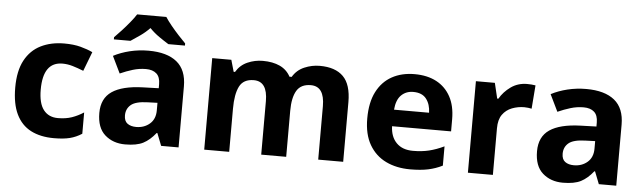

<svg xmlns="http://www.w3.org/2000/svg" viewBox="-48 -949 3826 1141"><g transform="rotate(5 1864.5 -378.0)"><path d="M300 10Q219 10 162 -19.5Q105 -49 75 -111Q45 -173 45 -270Q45 -370 79 -433Q113 -496 173.5 -526Q234 -556 313 -556Q369 -556 410.5 -545Q452 -534 483 -519L439 -404Q404 -418 373.5 -427Q343 -436 313 -436Q197 -436 197 -271Q197 -189 227.5 -150Q258 -111 313 -111Q360 -111 396 -123.5Q432 -136 466 -158V-31Q432 -9 394.5 0.5Q357 10 300 10Z M816 -557Q926 -557 984.5 -509.5Q1043 -462 1043 -364V0H939L910 -74H906Q871 -30 832 -10Q793 10 725 10Q652 10 604 -32.5Q556 -75 556 -163Q556 -250 617 -291.5Q678 -333 800 -337L895 -340V-364Q895 -407 872.5 -427Q850 -447 810 -447Q770 -447 732 -435.5Q694 -424 656 -407L607 -508Q651 -531 704.5 -544Q758 -557 816 -557ZM837 -251Q765 -249 737 -225Q709 -201 709 -162Q709 -128 729 -113.5Q749 -99 781 -99Q829 -99 862 -127.5Q895 -156 895 -208V-253ZM903 -766Q917 -744 939.5 -716.5Q962 -689 986 -663Q1010 -637 1028 -619V-606H929Q903 -622 872 -643.5Q841 -665 815 -692Q789 -665 759 -644Q729 -623 703 -606H604V-619Q623 -638 646.5 -663.5Q670 -689 692.5 -716.5Q715 -744 729 -766Z M1837 -556Q1930 -556 1977.5 -508.5Q2025 -461 2025 -356V0H1876V-319Q1876 -437 1794 -437Q1735 -437 1710 -395Q1685 -353 1685 -274V0H1536V-319Q1536 -437 1454 -437Q1392 -437 1368.5 -390.5Q1345 -344 1345 -257V0H1196V-546H1310L1330 -476H1338Q1363 -518 1406.5 -537Q1450 -556 1497 -556Q1557 -556 1599 -536.5Q1641 -517 1663 -476H1676Q1701 -518 1745.5 -537Q1790 -556 1837 -556Z M2403 -556Q2479 -556 2533.5 -527Q2588 -498 2618 -443Q2648 -388 2648 -308V-236H2296Q2298 -173 2333.5 -137Q2369 -101 2432 -101Q2485 -101 2528 -111.5Q2571 -122 2617 -144V-29Q2577 -9 2532.5 0.5Q2488 10 2425 10Q2343 10 2280 -20.5Q2217 -51 2181 -113Q2145 -175 2145 -269Q2145 -365 2177.5 -428.5Q2210 -492 2268 -524Q2326 -556 2403 -556ZM2404 -450Q2361 -450 2332.5 -422Q2304 -394 2299 -335H2508Q2507 -385 2482 -417.5Q2457 -450 2404 -450Z M3074 -556Q3085 -556 3100 -555Q3115 -554 3124 -552L3113 -412Q3106 -414 3092.5 -415.5Q3079 -417 3069 -417Q3031 -417 2996 -403.5Q2961 -390 2939.5 -360Q2918 -330 2918 -278V0H2769V-546H2882L2904 -454H2911Q2935 -496 2977 -526Q3019 -556 3074 -556Z M3427 -557Q3537 -557 3595.5 -509.5Q3654 -462 3654 -364V0H3550L3521 -74H3517Q3482 -30 3443 -10Q3404 10 3336 10Q3263 10 3215 -32.5Q3167 -75 3167 -163Q3167 -250 3228 -291.5Q3289 -333 3411 -337L3506 -340V-364Q3506 -407 3483.5 -427Q3461 -447 3421 -447Q3381 -447 3343 -435.5Q3305 -424 3267 -407L3218 -508Q3262 -531 3315.5 -544Q3369 -557 3427 -557ZM3448 -251Q3376 -249 3348 -225Q3320 -201 3320 -162Q3320 -128 3340 -113.5Q3360 -99 3392 -99Q3440 -99 3473 -127.5Q3506 -156 3506 -208V-253Z"/></g></svg>

Font: Noto Sans Adlam
Style: Regular
Weight: 400
Designer: Mark Jamra, Neil Patel
Foundry: JamraPatel LLC
Version: Version 3.001